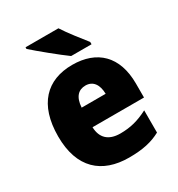

<svg xmlns="http://www.w3.org/2000/svg" viewBox="-183 -883 935 1011"><g transform="rotate(-30 284.0 -378.0)"><path d="M324 -766H124V-756C164 -720 263 -639 309 -606H433V-620C406 -654 351 -723 324 -766ZM290 -563C135 -563 38 -467 38 -273C38 -81 142 10 307 10C391 10 447 -3 499 -31V-166C441 -136 392 -123 330 -123C257 -123 221 -161 219 -225H532V-310C532 -476 440 -563 290 -563ZM296 -434C341 -434 366 -400 367 -343H221C225 -408 255 -434 296 -434Z"/></g></svg>

Font: Noto Sans Gujarati UI SemiCondensed Black
Style: Regular
Weight: 900
Width: 4
Designer: Jelle Bosma - Monotype Design Team, Universal Thirst
Foundry: Monotype Imaging Inc.
Version: Version 2.106